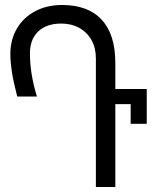

<svg xmlns="http://www.w3.org/2000/svg" viewBox="-20 -750 640 770"><path d="M226 -655.5Q166.5 -655.5 133.2 -623.8Q100 -592 100 -535.5Q100 -455 128 -363H49Q33.5 -423 27.5 -463Q21.5 -503 21.5 -533.5Q21.5 -591 47.8 -635.5Q74 -680 121 -705Q168 -730 228.5 -730Q333.5 -730 388 -670.8Q442.5 -611.5 442.5 -498V-393H568.5V-253.5H504V-332.5H442.5V0H364.5V-516.5Q364.5 -557.5 347 -589Q329.5 -620.5 298 -638Q266.5 -655.5 226 -655.5Z"/></svg>

Font: JuliaMono
Style: Regular
Weight: 400
Monospace: yes
Designer: cormullion
Foundry: corm
Version: Version 0.055; ttfautohint (v1.8.4)